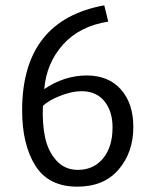

<svg xmlns="http://www.w3.org/2000/svg" viewBox="-20 -688 575 720"><path d="M371 -668 386 -607Q278 -590 216 -520.5Q154 -451 146 -354Q222 -405 305 -405Q387 -405 433.5 -352.5Q480 -300 480 -212Q480 -117 425 -52.5Q370 12 270 12Q162 12 112.5 -67Q63 -146 63 -274Q63 -612 371 -668ZM402 -210Q402 -271 371.5 -308.5Q341 -346 286 -346Q250 -346 206.5 -329Q163 -312 141 -291Q138 -225 149 -173Q160 -121 191.5 -86Q223 -51 272 -51Q331 -51 366.5 -94Q402 -137 402 -210Z"/></svg>

Font: BreeCF
Style: Light
Weight: 300
Designer: Veronika Burian, Jos Scaglione
Foundry: TypeTogether
Version: Version 0.0.2